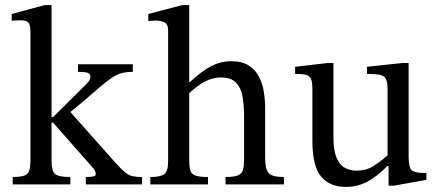

<svg xmlns="http://www.w3.org/2000/svg" viewBox="-20 -726 1729 756"><path d="M257 0H30V-29Q75 -29 87.5 -41.5Q100 -54 100 -95V-595Q100 -627 92.5 -636.5Q85 -646 60 -646Q50 -646 38 -645Q26 -644 26 -644V-671L156 -706H183V-265H189L318 -393Q321 -396 328.5 -404.5Q336 -413 336 -425Q336 -435 326 -439Q316 -443 287 -443V-473H503V-443Q479 -443 460.5 -438.5Q442 -434 423 -421.5Q404 -409 376.5 -386Q349 -363 307 -326L257 -285L433 -87Q457 -60 472.5 -47.5Q488 -35 503 -32Q518 -29 539 -29V0H318V-29Q340 -29 348.5 -31.5Q357 -34 357 -41Q357 -48 353.5 -54.5Q350 -61 346 -65L189 -243H183V-91Q183 -53 196.5 -41Q210 -29 257 -29Z M1098 0H868V-29Q903 -29 918 -36Q933 -43 937 -58Q941 -73 941 -97V-270Q941 -311 935 -345.5Q929 -380 909.5 -400.5Q890 -421 849 -421Q818 -421 786 -404.5Q754 -388 713 -348L714 -403H728Q775 -447 812.5 -466Q850 -485 890 -485Q933 -485 959.5 -468Q986 -451 1000 -423.5Q1014 -396 1019 -363.5Q1024 -331 1024 -300V-101Q1024 -61 1037.5 -45Q1051 -29 1098 -29ZM799 0H572V-29Q611 -29 626.5 -40Q642 -51 642 -93V-605Q642 -631 627.5 -638Q613 -645 593 -645Q581 -645 572.5 -644Q564 -643 564 -643V-671L698 -706H725V-97Q725 -71 729 -56Q733 -41 749 -35Q765 -29 799 -29Z M1341 10Q1279 10 1244.5 -30.5Q1210 -71 1210 -173V-376Q1210 -403 1204.5 -415.5Q1199 -428 1184 -431.5Q1169 -435 1142 -435V-463L1271 -478H1293V-186Q1293 -135 1304.5 -106.5Q1316 -78 1336.5 -66Q1357 -54 1383 -54Q1421 -54 1448.5 -71Q1476 -88 1506 -114V-377Q1506 -404 1499 -416Q1492 -428 1474.5 -431.5Q1457 -435 1425 -435V-463L1565 -478H1589V-111Q1589 -67 1601 -56Q1613 -45 1649 -45H1659V-18L1532 5H1510V-72H1505Q1479 -46 1453.5 -27.5Q1428 -9 1400.5 0.5Q1373 10 1341 10Z"/></svg>

Font: STIX Two Text
Style: Regular
Weight: 400
Designer: Ross Mills, John Hudson & Paul Hanslow, Tiro Typeworks Ltd; with prior portions MicroPress Inc., and Coen Hoffman.
Foundry: Tiro Typeworks Ltd
Version: Version 2.13 b171